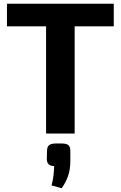

<svg xmlns="http://www.w3.org/2000/svg" viewBox="-20 -710 642 1021"><path d="M377 -690V0H225V-690ZM585 -690V-570H17V-690ZM307 53Q334 53 344 62Q354 71 354 94V145Q354 192 342 226Q330 260 308 291L254 276Q261 251 264 226.5Q267 202 268 173Q230 173 229 137L230 94Q230 71 241 62Q252 53 277 53Z"/></svg>

Font: Exo 2
Style: Bold
Weight: 700
Designer: Natanael Gama
Foundry: Natanael Gama
Version: Version 2.010